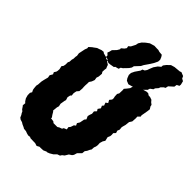

<svg xmlns="http://www.w3.org/2000/svg" viewBox="-273 -1048 1191 1191"><g transform="rotate(45 322.5 -452.5)"><path d="M281 27 262 21H252L220 20L213 16L198 18L183 14L170 9L150 7L142 2L124 -6L113 -13L96 -18L85 -26L78 -42L72 -51L67 -62L57 -70L47 -85L42 -91L44 -110L35 -119L25 -135L19 -157V-177L26 -189L19 -203L17 -214L15 -236L18 -249L19 -266L20 -278L24 -296L31 -323L28 -340L39 -359L33 -372L42 -386L44 -395L45 -410L40 -432L48 -442L51 -457V-477L56 -487L57 -507L60 -515L61 -537L63 -545L60 -565L62 -574L69 -608L75 -623L74 -634L92 -650L98 -654L117 -668L132 -673L145 -678L162 -680L170 -674L197 -667L204 -660L221 -659L219 -653L238 -641L242 -629L247 -618L245 -607L244 -587L251 -576L249 -550L244 -535L247 -517L240 -498L230 -483V-469L229 -454V-440L230 -425L228 -401L216 -387L212 -367L214 -348L207 -341L203 -322L209 -303L206 -293L201 -263L205 -245L201 -231L200 -220L198 -201L204 -195L214 -178L224 -164L222 -158L247 -154L255 -147H289L300 -154L317 -160L322 -170L341 -178L338 -195L347 -206L354 -227L365 -235L358 -250L368 -266L374 -297L383 -308L374 -328L378 -344L383 -357L381 -376L394 -390L386 -403L398 -420L391 -436L400 -446L393 -465L407 -475L397 -493L409 -508L410 -520L407 -533L406 -554L413 -566L414 -595L413 -606L425 -620L438 -637L442 -652L470 -666L476 -670L485 -679L500 -686L528 -694L541 -693L550 -686L565 -685L582 -679L592 -667L605 -657L607 -646L617 -630L615 -613L610 -584L607 -568L609 -558L594 -543L595 -530L594 -514L593 -500L582 -483L580 -464L579 -455L574 -437L572 -428L574 -409L568 -394L573 -378L561 -365L562 -350L561 -339L554 -323L560 -297L551 -283L545 -263L546 -245L544 -231L539 -218L538 -199L532 -190L524 -173L515 -161L513 -141L499 -127L490 -118L484 -98L477 -88L460 -77L446 -54L433 -44L426 -33L409 -27L392 -10L370 3L354 9L350 8L330 17L310 18H297ZM413 -646 391 -655 382 -668 374 -689 375 -707 385 -728 407 -760 410 -772 424 -778 433 -791 439 -808 448 -830 464 -853 481 -867 482 -880 495 -897 516 -917 540 -924 583 -928 592 -932 617 -922 624 -907 639 -899 645 -875 644 -863 628 -855 625 -837 596 -811 592 -793 582 -788 567 -773 563 -762 548 -745 545 -734 527 -721 522 -706 495 -680 486 -670 462 -656 442 -654ZM195 -681 182 -693 187 -706 191 -723 213 -746 223 -763 222 -771 239 -785 248 -798 245 -812 258 -823 273 -852 276 -868 288 -887 306 -904 328 -920 359 -929 380 -928H394L407 -924L430 -922L438 -910L445 -893L444 -876L433 -853L414 -823L396 -797L388 -781L358 -749L355 -735L345 -720L318 -692L307 -685L302 -671L279 -665L274 -658L245 -653L231 -652L210 -665L195 -668Z"/></g></svg>

Font: Winky Rough ExtraBold
Style: Italic
Weight: 800
Italic angle: -8.97852°
Designer: Simon Atzbach
Foundry: typofactur
Version: Version 1.206; ttfautohint (v1.8.4.7-5d5b)